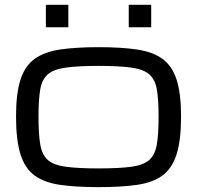

<svg xmlns="http://www.w3.org/2000/svg" viewBox="-20 -770 822 801"><path d="M391.1 10.7Q296.9 10.7 231 1.2Q165 -8.3 124.5 -37.8Q84 -67.4 65.4 -126.5Q46.9 -185.5 46.9 -284.2Q46.9 -379.9 65.4 -437.5Q84 -495.1 124.5 -524.4Q165 -553.7 231 -563.5Q296.9 -573.2 391.1 -573.2Q485.8 -573.2 551.5 -563.5Q617.2 -553.7 657.7 -524.4Q698.2 -495.1 716.8 -437.5Q735.4 -379.9 735.4 -284.2Q735.4 -185.5 716.8 -126.5Q698.2 -67.4 657.7 -37.8Q617.2 -8.3 551.5 1.2Q485.8 10.7 391.1 10.7ZM641.6 -284.2Q641.6 -354 634.5 -396Q627.4 -438 603.5 -459.2Q579.6 -480.5 529.1 -487.8Q478.5 -495.1 391.1 -495.1Q304.2 -495.1 253.4 -487.8Q202.6 -480.5 178.7 -459.2Q154.8 -438 147.7 -396Q140.6 -354 140.6 -284.2Q140.6 -211.9 147.7 -168.5Q154.8 -125 178.7 -103.3Q202.6 -81.5 253.4 -74.5Q304.2 -67.4 391.1 -67.4Q478.5 -67.4 529.1 -74.5Q579.6 -81.5 603.5 -103.3Q627.4 -125 634.5 -168.5Q641.6 -211.9 641.6 -284.2ZM517.1 -656.2V-750H610.8V-656.2ZM171.4 -656.2V-750H265.1V-656.2Z"/></svg>

Font: Michroma
Style: Regular
Weight: 400
Designer: Vernon Adams
Foundry: Vernon Adams
Version: Version 1.100; ttfautohint (v1.8.4.7-5d5b);gftools[0.9.29]